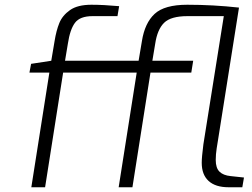

<svg xmlns="http://www.w3.org/2000/svg" viewBox="-20 -789 1060 809"><path d="M1008 -41 1001 0H943Q888 0 859 -26.5Q830 -53 830 -103Q830 -127 837 -181L923 -721H770Q700 -721 671.5 -693Q643 -665 634 -605L622 -533H794L786 -483H614L538 0H480L556 -483H246L170 0H112L188 -483H104L111 -520L196 -533L210 -616Q217 -660 230 -692Q243 -724 275 -746.5Q307 -769 365 -769Q416 -769 482 -763L475 -721H370Q317 -721 296 -693Q275 -665 266 -605L254 -533H564L578 -616Q590 -692 631.5 -730.5Q673 -769 769 -769Q878 -769 987 -757L898 -195Q897 -190 893 -164Q889 -138 889 -115Q889 -81 905 -65.5Q921 -50 952 -47Z"/></svg>

Font: Exo Light
Style: Italic
Weight: 300
Italic angle: -9°
Designer: Natanael Gama
Foundry: Natanael Gama
Version: Version 1.500; ttfautohint (v1.6)